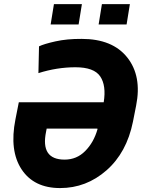

<svg xmlns="http://www.w3.org/2000/svg" viewBox="-20 -912 696 942"><path d="M206.1 -266.1Q177.7 -128.9 296.9 -128.9Q356.4 -128.9 397.9 -170.9Q439.9 -212.9 458.5 -278.3L457.5 -281.2H209ZM350.1 -582Q259.3 -582 168.5 -553.2L171.4 -684.6Q195.3 -696.3 252 -709Q308.6 -721.7 380.9 -721.2Q532.2 -721.2 604.5 -629.9Q676.8 -538.6 647.9 -394L632.3 -314.9Q601.6 -163.1 502.4 -76.2Q403.3 10.7 274.9 10.7Q146.5 10.7 85.9 -81.1Q25.4 -172.9 55.7 -326.2L72.3 -410.2H488.8Q502 -492.2 471.7 -537.1Q441.4 -582 350.1 -582ZM365.7 -792H228.5L244.6 -891.6H381.8ZM601.1 -792H463.9L480 -891.6H617.2Z"/></svg>

Font: Roboto-BlackItalic
Style: Italic
Weight: 900
Italic angle: -12°
Designer: Google
Version: Version 1.100141; 2013